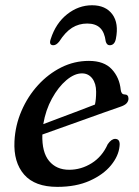

<svg xmlns="http://www.w3.org/2000/svg" viewBox="-20 -700 528 730"><path d="M434.5 -144Q431 -107 402 -71.5Q373 -36 321.2 -12.8Q269.5 10.5 198 10.5Q112.5 10.5 71.8 -36.2Q31 -83 35 -163Q38 -223.5 61.8 -278.5Q85.5 -333.5 124.5 -376.2Q163.5 -419 213 -443.8Q262.5 -468.5 318 -468.5Q375.5 -468.5 405 -436.8Q434.5 -405 439 -358.5Q441 -341.5 453 -341Q468.5 -341 468.5 -325Q468.5 -315.5 461.5 -307.5Q454.5 -299.5 436 -293.5Q409.5 -284.5 371.2 -270.8Q333 -257 290.8 -242Q248.5 -227 209 -212.8Q169.5 -198.5 141 -188.5Q139 -121 166.8 -87.8Q194.5 -54.5 243 -54.5Q288.5 -54.5 328.5 -79.5Q368.5 -104.5 389.5 -151.5Q403.5 -172 418 -172Q438 -171.5 434.5 -144ZM291.5 -421Q263 -421 232.2 -395Q201.5 -369 177.5 -325.2Q153.5 -281.5 144.5 -228Q172.5 -238.5 207.5 -251.8Q242.5 -265 277.8 -278.2Q313 -291.5 341 -302.5Q345.5 -322 345.5 -351Q345.5 -382.5 330.8 -401.8Q316 -421 291.5 -421ZM311.5 -610.5Q280 -610.5 254.2 -594.5Q228.5 -578.5 205.5 -542.5Q194 -528 183 -528Q164.5 -528 173 -552Q192 -611.5 235.2 -645.8Q278.5 -680 330 -680Q381.5 -680 407 -645.8Q432.5 -611.5 420.5 -552Q415.5 -528 397 -528Q386 -528 382 -542.5Q377.5 -578 360.2 -594.2Q343 -610.5 311.5 -610.5Z"/></svg>

Font: Fraunces 9pt Soft
Style: Italic
Weight: 400
Italic angle: -16°
Version: Version 1.000;[0bf87f6ff]